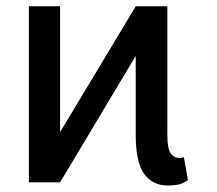

<svg xmlns="http://www.w3.org/2000/svg" viewBox="-20 -565 671 595"><path d="M166.2 0H69.6V-545.5H166.2V-155.5L400.6 -545.5H498.6V-146.3Q498.6 -102.6 509.6 -89Q520.6 -75.3 535.5 -75.3Q544 -75.3 549.7 -78.1L562.5 -7.1Q546.5 4.6 531.2 7.3Q516 9.9 500 9.9Q453.1 9.9 426.8 -26.1Q400.6 -62.1 400.6 -146.3V-391.7Z"/></svg>

Font: Inter Alia
Style: Regular
Weight: 400
Designer: Rasmus Andersson (Latin, Greek, Cyrillic etc.) and Evan from Shavian.info (Shavian, old style figures)
Foundry: Shavian.info
Version: Version 0.001;git-37ab20767